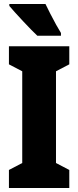

<svg xmlns="http://www.w3.org/2000/svg" viewBox="-20 -947 394 967"><path d="M329 0H25V-91L92 -126V-588L25 -623V-714H329V-623L262 -588V-126L329 -91ZM209 -927Q218 -908 233 -878.5Q248 -849 263 -822Q278 -795 287 -781V-767H168Q156 -778 136.5 -798Q117 -818 95.5 -841Q74 -864 55.5 -884.5Q37 -905 27 -917V-927Z"/></svg>

Font: Noto Sans Sinhala ExtraCondensed Black
Style: Regular
Weight: 900
Width: 2
Designer: Jelle Bosma - Monotype Design Team
Foundry: Monotype Imaging Inc.
Version: Version 2.006; ttfautohint (v1.8.4.7-5d5b)